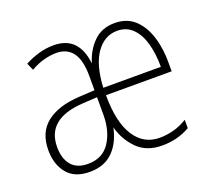

<svg xmlns="http://www.w3.org/2000/svg" viewBox="-99 -666 885 802"><g transform="rotate(-20 343.5 -264.5)"><path d="M481 -539Q536 -539 570.5 -506.5Q605 -474 621.5 -420Q638 -366 637 -301V-268H345Q345 -148 385 -86Q425 -24 496 -24Q526 -24 557 -32Q588 -40 619 -59V-22Q564 10 495 10Q426 10 385 -31Q344 -72 328 -131Q314 -65 275.5 -27.5Q237 10 173 10Q106 10 73 -30.5Q40 -71 40 -134Q40 -214 92.5 -254.5Q145 -295 238 -300L307 -304V-367Q307 -438 282 -471.5Q257 -505 209 -505Q185 -505 155.5 -497.5Q126 -490 95 -472L81 -504Q108 -519 141.5 -529Q175 -539 210 -539Q321 -539 335 -413Q351 -467 387.5 -503Q424 -539 481 -539ZM480 -505Q424 -505 387 -453Q350 -401 345 -301H601Q601 -360 588 -406Q575 -452 548 -478.5Q521 -505 480 -505ZM241 -269Q79 -259 79 -134Q79 -83 103.5 -53.5Q128 -24 177 -24Q242 -24 274.5 -73Q307 -122 307 -196V-273Z"/></g></svg>

Font: Noto Sans Khmer UI Condensed ExtraLight
Style: Regular
Weight: 200
Width: 3
Designer: Danh Hong and the Monotype Design Team
Foundry: Monotype Imaging Inc.
Version: Version 2.002; ttfautohint (v1.8.4.7-5d5b)